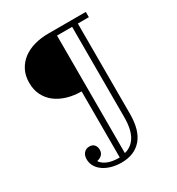

<svg xmlns="http://www.w3.org/2000/svg" viewBox="-199 -823 1017 1102"><g transform="rotate(-30 309.5 -272.0)"><path d="M284 154Q248 154 218 145.5Q188 137 165.5 121.5Q143 106 130.5 84.5Q118 63 118 37Q118 12 131.5 -3.5Q145 -19 168 -19Q189 -19 200 -6Q211 7 211 27Q211 65 167 76V79Q181 99 210.5 111Q240 123 285 123H288V-315Q239 -315 196 -327.5Q153 -340 121 -364Q89 -388 70.5 -424Q52 -460 52 -507Q52 -554 70.5 -590Q89 -626 121 -650Q153 -674 196 -686Q239 -698 288 -698H537V-663H464V-65Q464 45 416.5 99.5Q369 154 284 154ZM326 116Q374 104 400 60Q426 16 426 -65V-663H326Z"/></g></svg>

Font: IBM Plex Serif Light
Style: Regular
Weight: 300
Designer: Mike Abbink, Paul van der Laan, Pieter van Rosmalen
Foundry: Bold Monday
Version: Version 3.001